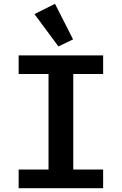

<svg xmlns="http://www.w3.org/2000/svg" viewBox="-20 -989 640 1009"><path d="M78 0V-98H235V-600H78V-698H522V-600H365V-98H522V0ZM161 -915 269 -969 364 -782 287 -745Z"/></svg>

Font: IBM Plex Mono SmBld
Style: Regular
Weight: 600
Monospace: yes
Designer: Mike Abbink, Paul van der Laan, Pieter van Rosmalen
Foundry: Bold Monday
Version: Version 2.3